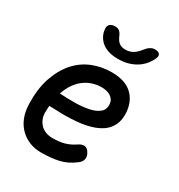

<svg xmlns="http://www.w3.org/2000/svg" viewBox="-186 -909 972 1043"><g transform="rotate(30 300.0 -387.5)"><path d="M440 -121Q455 -100 451.5 -80Q448 -60 428 -46Q384 -12 335.5 -1Q287 10 225 10Q185 10 151.5 -3.5Q118 -17 93 -42Q68 -67 54 -101.5Q40 -136 38 -178Q34 -277 58 -348.5Q82 -420 124 -467.5Q166 -515 222.5 -537.5Q279 -560 341 -560Q424 -560 468 -520.5Q512 -481 518 -411Q521 -364 505.5 -331.5Q490 -299 461 -279Q432 -259 393.5 -248Q355 -237 311.5 -233Q268 -229 223.5 -229.5Q179 -230 138 -232Q137 -221 136.5 -209.5Q136 -198 136 -186Q137 -163 145.5 -145Q154 -127 167.5 -114.5Q181 -102 199.5 -95.5Q218 -89 238 -89Q261 -89 279 -91Q297 -93 313 -97.5Q329 -102 344 -109Q359 -116 374 -126Q394 -140 411 -139.5Q428 -139 440 -121ZM154 -319Q201 -316 249 -316.5Q297 -317 335.5 -325Q374 -333 397 -352Q420 -371 417 -405Q416 -419 409 -429.5Q402 -440 392 -447Q382 -454 367 -458Q352 -462 334 -462Q309 -462 282.5 -454.5Q256 -447 231.5 -430Q207 -413 187 -385.5Q167 -358 154 -319ZM191 -745Q189 -764 200 -774.5Q211 -785 232 -785Q243 -785 250.5 -782Q258 -779 262 -775Q271 -766 276 -754Q281 -742 288 -731Q305 -703 343 -703Q381 -703 409 -731Q420 -741 428.5 -752.5Q437 -764 448 -773Q456 -778 463.5 -781.5Q471 -785 483 -785Q504 -785 512 -774.5Q520 -764 511 -745Q495 -707 460 -679Q407 -639 333 -639Q258 -639 220 -679Q194 -707 191 -745Z"/></g></svg>

Font: Maple Mono NL Medium
Style: Italic
Weight: 500
Italic angle: -10°
Monospace: yes
Designer: subframe7536
Version: Version 7.000